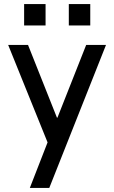

<svg xmlns="http://www.w3.org/2000/svg" viewBox="-20 -720 559 940"><path d="M126 200.2 212.9 -22.9 20 -500H117.2L258.8 -144H261.2L401.9 -500H499L221.2 200.2ZM98.1 -595.2V-700.2H203.1V-595.2ZM316.9 -595.2V-700.2H421.9V-595.2Z"/></svg>

Font: Quantico
Style: Regular
Weight: 400
Designer: Matt Desmond
Foundry: MADtype
Version: Version 2.002